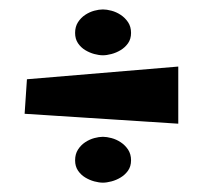

<svg xmlns="http://www.w3.org/2000/svg" viewBox="-20 -542 438 407"><path d="M32.2 -300.8 37.1 -374 357.9 -400.9V-279.8ZM257.8 -202.1Q257.8 -189.5 251.5 -180.4Q245.1 -171.4 235.8 -165.8Q226.6 -160.2 216.3 -157.5Q206.1 -154.8 198.2 -154.8Q189.9 -154.8 179.9 -157.5Q169.9 -160.2 160.6 -165.8Q151.4 -171.4 145.3 -180.4Q139.2 -189.5 139.2 -202.1Q139.2 -215.3 145.3 -224.9Q151.4 -234.4 160.6 -240.5Q169.9 -246.6 179.9 -249.3Q189.9 -252 198.2 -252Q206.1 -252 216.3 -249.3Q226.6 -246.6 235.8 -240.5Q245.1 -234.4 251.5 -224.9Q257.8 -215.3 257.8 -202.1ZM257.8 -472.2Q257.8 -459.5 251.5 -450.4Q245.1 -441.4 235.8 -435.8Q226.6 -430.2 216.3 -427.5Q206.1 -424.8 198.2 -424.8Q189.9 -424.8 179.9 -427.5Q169.9 -430.2 160.6 -435.8Q151.4 -441.4 145.3 -450.4Q139.2 -459.5 139.2 -472.2Q139.2 -485.4 145.3 -494.9Q151.4 -504.4 160.6 -510.5Q169.9 -516.6 179.9 -519.3Q189.9 -522 198.2 -522Q206.1 -522 216.3 -519.3Q226.6 -516.6 235.8 -510.5Q245.1 -504.4 251.5 -494.9Q257.8 -485.4 257.8 -472.2Z"/></svg>

Font: Risque
Style: Regular
Weight: 400
Designer: Astigmatic (AOETI)
Foundry: Astigmatic (AOETI)
Version: Version 1.000